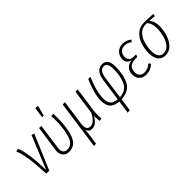

<svg xmlns="http://www.w3.org/2000/svg" viewBox="37 -1621 2688 2688"><g transform="rotate(-45 1380.5 -277.0)"><path d="M156 -39 356 -528 399 -518 179 0H120Q110 -212 91 -332.5Q72 -453 42 -515L85 -527Q145 -397 156 -39Z M785 -444Q785 -247 737 -118Q689 11 565 11Q507 11 475.5 -24Q444 -59 444 -115Q444 -123 446 -141L500 -522H544L491 -140Q489 -122 489 -114Q489 -73 510 -51Q531 -29 569 -29Q667 -29 704.5 -152Q742 -275 742 -444Q742 -487 738 -522H781Q785 -468 785 -444ZM660 -757 709 -753 669 -600H638Z M1208 -72Q1208 -36 1213 1L1172 7Q1165 -34 1165 -66Q1165 -87 1166 -100Q1134 -48 1099 -18.5Q1064 11 1020 11Q958 11 939 -48Q938 -4 927 76L909 195L866 199L967 -522H1012L959 -146Q957 -134 957 -113Q957 -69 975.5 -49Q994 -29 1024 -29Q1102 -29 1168 -157L1220 -522H1265L1216 -174Q1208 -121 1208 -72Z M1866 -375Q1866 -210 1810.5 -104.5Q1755 1 1601 10L1575 197L1530 203L1557 10Q1468 3 1425 -42.5Q1382 -88 1382 -179Q1382 -317 1472 -522H1516Q1475 -430 1451 -340.5Q1427 -251 1427 -180Q1427 -102 1460 -68Q1493 -34 1563 -28L1610 -362Q1622 -447 1659.5 -489.5Q1697 -532 1753 -532Q1866 -532 1866 -375ZM1651 -352 1606 -27Q1731 -36 1776.5 -129Q1822 -222 1822 -372Q1822 -437 1804.5 -466Q1787 -495 1752 -495Q1714 -495 1688 -463Q1662 -431 1651 -352Z M1951 -128Q1951 -188 1985.5 -229.5Q2020 -271 2087 -277Q2048 -288 2026.5 -312Q2005 -336 2005 -380Q2005 -417 2022.5 -452Q2040 -487 2076 -509.5Q2112 -532 2164 -532Q2235 -532 2291 -483L2266 -456Q2242 -475 2218.5 -484.5Q2195 -494 2164 -494Q2107 -494 2079 -460Q2051 -426 2051 -380Q2051 -339 2074.5 -315.5Q2098 -292 2147 -292H2189L2177 -254H2140Q1998 -254 1998 -128Q1998 -82 2023.5 -55.5Q2049 -29 2093 -29Q2132 -29 2161 -41.5Q2190 -54 2222 -80L2245 -52Q2180 11 2091 11Q2029 11 1990 -27Q1951 -65 1951 -128Z M2326 -178Q2326 -255 2350 -335.5Q2374 -416 2433 -472.5Q2492 -529 2588 -529Q2649 -529 2761 -522L2754 -485L2651 -493Q2675 -469 2689 -429.5Q2703 -390 2703 -341Q2703 -263 2678.5 -181.5Q2654 -100 2602 -44.5Q2550 11 2472 11Q2402 11 2364 -39.5Q2326 -90 2326 -178ZM2656 -343Q2656 -397 2642 -435.5Q2628 -474 2603 -495H2588Q2508 -495 2460 -442.5Q2412 -390 2392.5 -317Q2373 -244 2373 -175Q2373 -103 2398.5 -66Q2424 -29 2473 -29Q2537 -29 2578.5 -80.5Q2620 -132 2638 -204.5Q2656 -277 2656 -343Z"/></g></svg>

Font: Fira Sans Extra Condensed ExtraLight
Style: Italic
Weight: 275
Width: 3
Italic angle: -8°
Designer: Carrois Corporate & Edenspiekermann AG
Foundry: Carrois Corporate GbR & Edenspiekermann AG
Version: Version 4.203